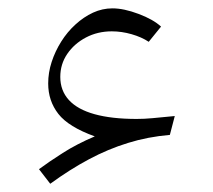

<svg xmlns="http://www.w3.org/2000/svg" viewBox="-20 -452 506 457"><path d="M205.6 -127.4Q163.1 -109.4 129.4 -87.9Q95.7 -66.4 72.8 -49.3L99.6 -14.6Q146.5 -48.8 191.9 -73Q237.3 -97.2 284.7 -111.8Q332 -126.5 384.3 -130.9L396 -175.8Q361.3 -172.4 342.5 -170.7Q323.7 -168.9 305.2 -168.9Q245.6 -168.9 205.1 -180.2Q164.6 -191.4 144 -213.9Q123.5 -236.3 123.5 -269Q123.5 -299.3 140.1 -323.7Q156.7 -348.1 184.6 -362.8Q212.4 -377.4 246.1 -377.4Q269.5 -377.4 293.2 -370.6Q316.9 -363.8 334 -352.5L363.3 -388.7Q344.7 -405.8 309.8 -418.9Q274.9 -432.1 247.6 -432.1Q223.6 -432.1 201.4 -421.9Q179.2 -411.6 159.7 -393.8Q140.1 -376 125.7 -353Q111.3 -330.1 103 -304.7Q94.7 -279.3 94.7 -253.4Q94.7 -211.9 118.9 -180.9Q143.1 -149.9 205.6 -127.4Z"/></svg>

Font: Pinar-VF-FD
Style: Regular
Weight: 300
Designer: Amin Abedi
Version: Version 3.0